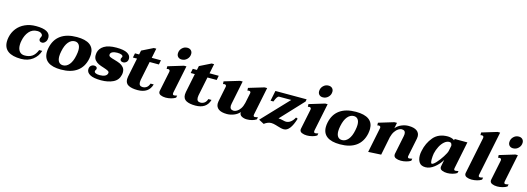

<svg xmlns="http://www.w3.org/2000/svg" viewBox="3 -1682 7253 2644"><g transform="rotate(15 3629.5 -360.0)"><path d="M24 -171Q24 -203 31 -235Q46 -306 89.5 -361.5Q133 -417 202 -448.5Q271 -480 358 -480Q562 -480 562 -369Q562 -360 558 -338Q554 -318 535 -299.5Q516 -281 494 -281Q473 -281 462 -291.5Q451 -302 451 -318Q451 -331 460 -347Q466 -359 468 -367Q471 -386 451 -402.5Q431 -419 393 -419Q321 -419 276 -367Q231 -315 215 -234Q208 -203 208 -171Q208 -115 233.5 -81.5Q259 -48 310 -48Q373 -48 415.5 -77Q458 -106 484 -172H528Q504 -92 437 -41Q370 10 271 10Q149 10 86.5 -35.5Q24 -81 24 -171Z M593 -171Q593 -203 600 -235Q625 -356 711.5 -418Q798 -480 941 -480Q1064 -480 1126 -435Q1188 -390 1188 -301Q1188 -277 1181 -235Q1156 -114 1070 -52Q984 10 841 10Q718 10 655.5 -36Q593 -82 593 -171ZM998 -235Q1007 -279 1007 -311Q1007 -363 986 -389.5Q965 -416 928 -416Q877 -416 838.5 -370Q800 -324 782 -235Q773 -193 773 -160Q773 -108 794 -81Q815 -54 854 -54Q904 -54 942.5 -100Q981 -146 998 -235Z M1206 -91Q1206 -126 1226 -144Q1246 -162 1272 -162Q1290 -162 1302.5 -153.5Q1315 -145 1315 -130Q1315 -118 1307 -108Q1300 -99 1300 -88Q1300 -73 1320 -63.5Q1340 -54 1378 -54Q1421 -54 1450.5 -67.5Q1480 -81 1486 -110Q1490 -130 1470 -141.5Q1450 -153 1406 -167Q1359 -181 1328.5 -195.5Q1298 -210 1275.5 -236.5Q1253 -263 1253 -305Q1253 -322 1256 -340Q1269 -405 1331 -442.5Q1393 -480 1505 -480Q1611 -480 1660 -452Q1709 -424 1709 -378Q1709 -344 1688.5 -326Q1668 -308 1642 -308Q1625 -308 1612.5 -317Q1600 -326 1600 -341Q1600 -353 1606 -361.5Q1612 -370 1614 -377Q1617 -394 1596 -404.5Q1575 -415 1533 -415Q1490 -415 1463 -401Q1436 -387 1436 -360Q1436 -342 1456.5 -332Q1477 -322 1519 -311Q1569 -297 1600 -283.5Q1631 -270 1654 -243.5Q1677 -217 1677 -174Q1677 -155 1673 -138Q1656 -59 1584 -24.5Q1512 10 1413 10Q1306 10 1256 -18Q1206 -46 1206 -91Z M2085 -123H2130Q2093 10 1933 10Q1851 10 1804 -14.5Q1757 -39 1757 -100Q1757 -118 1761 -137L1816 -407H1757L1770 -470H1829L1841 -528L2002 -608H2037L2009 -470H2140L2128 -407H1996L1941 -138Q1938 -126 1938 -105Q1938 -48 1991 -48Q2022 -48 2047 -65.5Q2072 -83 2085 -123Z M2341 -622Q2341 -667 2372.5 -699Q2404 -731 2448 -731Q2481 -731 2500.5 -712Q2520 -693 2520 -663Q2520 -618 2488 -586Q2456 -554 2412 -554Q2379 -554 2360 -573Q2341 -592 2341 -622ZM2232 -48Q2232 -52 2234 -62L2292 -344Q2293 -348 2293 -355Q2293 -368 2285.5 -373.5Q2278 -379 2267 -379Q2264 -379 2247 -375L2245 -413L2466 -480H2501L2420 -86L2419 -71Q2419 -50 2440 -50Q2448 -50 2461.5 -53.5Q2475 -57 2482 -58L2475 -27Q2450 -10 2411 0Q2372 10 2335 10Q2294 10 2263 -3.5Q2232 -17 2232 -48Z M2909 -123H2954Q2917 10 2757 10Q2675 10 2628 -14.5Q2581 -39 2581 -100Q2581 -118 2585 -137L2640 -407H2581L2594 -470H2653L2665 -528L2826 -608H2861L2833 -470H2964L2952 -407H2820L2765 -138Q2762 -126 2762 -105Q2762 -48 2815 -48Q2846 -48 2871 -65.5Q2896 -83 2909 -123Z M3591 -50Q3600 -50 3613.5 -53.5Q3627 -57 3633 -58L3627 -27Q3601 -9 3565 0.5Q3529 10 3492 10Q3451 10 3419 -7Q3387 -24 3387 -60Q3387 -65 3388 -67Q3356 -29 3306 -9.5Q3256 10 3208 10Q3128 10 3088.5 -19Q3049 -48 3049 -99Q3049 -114 3052 -130L3095 -343Q3097 -351 3097 -355Q3097 -368 3089 -373.5Q3081 -379 3070 -379Q3069 -379 3050 -375L3048 -413L3267 -479H3303L3235 -145Q3231 -121 3231 -114Q3231 -58 3288 -58Q3307 -58 3332 -72.5Q3357 -87 3379.5 -119.5Q3402 -152 3414 -203L3443 -343Q3445 -351 3445 -355Q3445 -379 3418 -379Q3417 -379 3398 -375L3396 -413L3615 -479H3652L3572 -86Q3570 -74 3570 -71Q3570 -50 3591 -50Z M3658 -30 4015 -407H3841Q3814 -407 3783 -323H3742L3772 -470H4217L4211 -437L3911 -116Q3941 -116 3979 -106Q4005 -99 4021 -99Q4058 -99 4089 -124Q4120 -149 4141 -190L4167 -180Q4110 10 4020 10Q3999 10 3977.5 5Q3956 0 3924 -10Q3919 -12 3899.5 -17.5Q3880 -23 3863.5 -26Q3847 -29 3833 -29Q3783 -29 3733 10Q3697 -7 3658 -30Z M4354 -622Q4354 -667 4385.5 -699Q4417 -731 4461 -731Q4494 -731 4513.5 -712Q4533 -693 4533 -663Q4533 -618 4501 -586Q4469 -554 4425 -554Q4392 -554 4373 -573Q4354 -592 4354 -622ZM4245 -48Q4245 -52 4247 -62L4305 -344Q4306 -348 4306 -355Q4306 -368 4298.5 -373.5Q4291 -379 4280 -379Q4277 -379 4260 -375L4258 -413L4479 -480H4514L4433 -86L4432 -71Q4432 -50 4453 -50Q4461 -50 4474.5 -53.5Q4488 -57 4495 -58L4488 -27Q4463 -10 4424 0Q4385 10 4348 10Q4307 10 4276 -3.5Q4245 -17 4245 -48Z M4571 -171Q4571 -203 4578 -235Q4603 -356 4689.5 -418Q4776 -480 4919 -480Q5042 -480 5104 -435Q5166 -390 5166 -301Q5166 -277 5159 -235Q5134 -114 5048 -52Q4962 10 4819 10Q4696 10 4633.5 -36Q4571 -82 4571 -171ZM4976 -235Q4985 -279 4985 -311Q4985 -363 4964 -389.5Q4943 -416 4906 -416Q4855 -416 4816.5 -370Q4778 -324 4760 -235Q4751 -193 4751 -160Q4751 -108 4772 -81Q4793 -54 4832 -54Q4882 -54 4920.5 -100Q4959 -146 4976 -235Z M5834 -57 5828 -26Q5802 -9 5763.5 1Q5725 11 5688 11Q5646 11 5615.5 -2.5Q5585 -16 5585 -48Q5585 -56 5586 -61L5640 -325Q5644 -349 5644 -357Q5644 -411 5589 -411Q5569 -411 5543.5 -395.5Q5518 -380 5495 -347Q5472 -314 5459 -264L5406 0L5223 10L5295 -343L5297 -355Q5297 -368 5289 -373.5Q5281 -379 5270 -379Q5269 -379 5250 -375L5249 -413L5467 -479H5503L5487 -398Q5519 -438 5569.5 -459Q5620 -480 5668 -480Q5748 -480 5787.5 -451Q5827 -422 5827 -371Q5827 -357 5824 -340L5772 -85Q5770 -73 5770 -71Q5770 -49 5791 -49Q5800 -49 5813.5 -52.5Q5827 -56 5834 -57Z M5922 -128Q5922 -160 5930 -194Q5953 -309 6024.5 -394.5Q6096 -480 6229 -480Q6251 -480 6280 -472.5Q6309 -465 6324 -450L6328 -470H6509L6431 -86Q6429 -74 6429 -71Q6429 -50 6450 -50Q6459 -50 6472 -53Q6485 -56 6493 -58L6486 -27Q6460 -10 6422.5 0Q6385 10 6348 10Q6306 10 6274.5 -3.5Q6243 -17 6243 -48Q6243 -52 6245 -62L6263 -154Q6224 -87 6162 -38.5Q6100 10 6038 10Q5976 10 5949 -29Q5922 -68 5922 -128ZM6291 -289 6307 -368Q6304 -391 6295.5 -401.5Q6287 -412 6268 -412Q6232 -412 6198 -383Q6164 -354 6138.5 -305.5Q6113 -257 6101 -202Q6094 -160 6094 -120Q6094 -59 6111 -59Q6132 -59 6172 -103Q6212 -147 6248 -203.5Q6284 -260 6291 -289Z M6594 -48Q6594 -52 6596 -62L6702 -581Q6703 -585 6703 -592Q6703 -616 6676 -616Q6670 -616 6657 -613L6656 -651L6874 -717H6910L6781 -86Q6779 -74 6779 -71Q6779 -50 6801 -50Q6809 -50 6822.5 -53Q6836 -56 6844 -58L6837 -27Q6812 -10 6773 0Q6734 10 6696 10Q6655 10 6624.5 -3.5Q6594 -17 6594 -48Z M7066 -622Q7066 -667 7097.5 -699Q7129 -731 7173 -731Q7206 -731 7225.5 -712Q7245 -693 7245 -663Q7245 -618 7213 -586Q7181 -554 7137 -554Q7104 -554 7085 -573Q7066 -592 7066 -622ZM6957 -48Q6957 -52 6959 -62L7017 -344Q7018 -348 7018 -355Q7018 -368 7010.5 -373.5Q7003 -379 6992 -379Q6989 -379 6972 -375L6970 -413L7191 -480H7226L7145 -86L7144 -71Q7144 -50 7165 -50Q7173 -50 7186.5 -53.5Q7200 -57 7207 -58L7200 -27Q7175 -10 7136 0Q7097 10 7060 10Q7019 10 6988 -3.5Q6957 -17 6957 -48Z"/></g></svg>

Font: Taviraj ExtraBold
Style: Italic
Weight: 800
Italic angle: -12°
Designer: Katatrad Team
Foundry: CadsonDemak
Version: Version 1.001